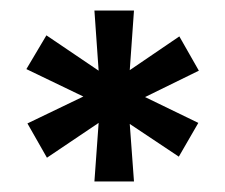

<svg xmlns="http://www.w3.org/2000/svg" viewBox="-20 -720 427 364"><path d="M159 -376 167 -487 69 -421 32 -486 138 -537 30 -589 68 -653 167 -586 159 -700H234L226 -587L320 -651L357 -586L255 -536L356 -487L319 -423L226 -485L234 -376Z"/></svg>

Font: Lexend Deca
Style: Regular
Weight: 400
Designer: Bonnie Shaver-Troup, Thomas Jockin
Foundry: Lexend
Version: Version 1.008; ttfautohint (v1.8.4.7-5d5b)